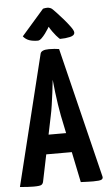

<svg xmlns="http://www.w3.org/2000/svg" viewBox="-61 -956 559 997"><g transform="rotate(-5 218.5 -457.5)"><path d="M73 2Q62 2 42 1Q22 0 2 -2L169 -681Q173 -702 214 -702Q228 -702 242.5 -701Q257 -700 267 -698L434 -18Q436 -8 427 -3Q418 2 384 2Q373 2 357 1.5Q341 1 319 0L246 -353Q241 -380 236 -411.5Q231 -443 227 -477Q223 -511 220 -542Q217 -511 212.5 -477Q208 -443 203.5 -411.5Q199 -380 193 -353L124 -19Q122 -9 114.5 -3.5Q107 2 73 2ZM116 -159V-260H342V-159ZM276 -750Q276 -750 270.5 -755Q265 -760 257 -769.5Q249 -779 240 -791.5Q231 -804 223 -818Q223 -818 217 -808Q211 -798 201 -784.5Q191 -771 180.5 -761Q170 -751 161 -751Q135 -751 116.5 -757.5Q98 -764 85 -780L202 -914Q213 -917 224 -917Q232 -917 240 -914Q248 -911 255 -903Q255 -903 270 -887.5Q285 -872 304 -850Q323 -828 338 -807.5Q353 -787 353 -777Q353 -761 329 -755.5Q305 -750 276 -750Z"/></g></svg>

Font: Yanone Kaffeesatz ExtraLight
Style: Regular
Weight: 200
Designer: Yanone (Cyrillic: Daniel Pouzeot, Huerta Tipografica, and Cyreal)
Foundry: Yanone
Version: Version 2.003